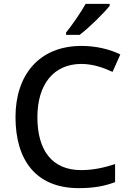

<svg xmlns="http://www.w3.org/2000/svg" viewBox="-20 -1012 673 991"><path d="M546 -982V-992H422C397 -947 351 -881 321 -844V-832H391C439 -868 517 -945 546 -982ZM400 -682C461 -682 515 -662 561 -641L601 -731C544 -759 473 -775 401 -775C181 -775 60 -624 60 -408C60 -185 166 -41 386 -41C464 -41 518 -51 574 -72V-165C515 -146 460 -134 399 -134C247 -134 173 -238 173 -407C173 -578 258 -682 400 -682Z"/></svg>

Font: Noto Sans Tamil UI Medium
Style: Regular
Weight: 500
Designer: Jelle Bosma - Monotype Design Team
Foundry: Monotype Imaging Inc.
Version: Version 2.004